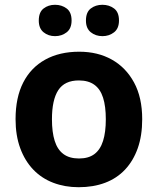

<svg xmlns="http://www.w3.org/2000/svg" viewBox="-20 -772 659 802"><path d="M574 -274Q574 -205.6 555.5 -153.1Q536.9 -100.5 502.5 -63.7Q468 -27 419 -8.5Q370 10 308.4 10Q251.2 10 202.6 -8.5Q154 -27 119 -63.5Q84 -100 64.5 -153Q45 -206 45 -274.2Q45 -364.7 77 -427.3Q109.1 -489.9 168.9 -522.9Q228.7 -556 311 -556Q388.4 -556 447.2 -523Q506 -490 540 -427.3Q574 -364.7 574 -274ZM197 -273.8Q197 -220 208.5 -183.5Q220 -147 245 -128.5Q270 -110 310 -110Q350 -110 374.5 -128.5Q399 -147 410.5 -183.5Q422 -220 422 -273.6Q422 -328 410.5 -364Q399 -400 374 -418Q349.1 -436 309.3 -436Q250 -436 223.5 -395.5Q197 -355 197 -273.8ZM142 -686Q142 -721 162 -736.5Q182 -752 209.9 -752Q237.8 -752 258.4 -736.6Q279 -721.2 279 -686.4Q279 -653 258.4 -637Q237.8 -621 209.9 -621Q182 -621 162 -637.2Q142 -653.5 142 -686ZM339 -686Q339 -721 359.1 -736.5Q379.3 -752 407.6 -752Q436 -752 456.5 -736.6Q477 -721.2 477 -686.4Q477 -653 456.4 -637Q435.9 -621 408 -621Q379.5 -621 359.3 -637.2Q339 -653.5 339 -686Z"/></svg>

Font: Noto Sans Armenian
Style: Regular
Weight: 400
Designer: Monotype Design Team
Foundry: Monotype Imaging Inc.
Version: Version 2.007